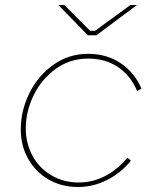

<svg xmlns="http://www.w3.org/2000/svg" viewBox="-20 -740 624 767"><path d="M63 -223Q63 -298 97.5 -368Q132 -438 193.5 -481.5Q255 -525 332 -525Q406 -525 462 -487.5Q518 -450 545 -386L528 -376Q502 -438 451.5 -472Q401 -506 332 -506Q260 -506 203 -465Q146 -424 114.5 -359.5Q83 -295 83 -227Q83 -167 110 -117.5Q137 -68 185.5 -39.5Q234 -11 294 -11Q350 -11 399.5 -36.5Q449 -62 489 -110L503 -98Q462 -48 407 -20.5Q352 7 291 7Q226 7 174 -23Q122 -53 92.5 -105.5Q63 -158 63 -223ZM213 -720H237L340 -617H360L501 -720H527L365 -599H331Z"/></svg>

Font: Fixel Italic Variable Display Thin
Style: Italic
Weight: 100
Italic angle: -10°
Designer: AlfaBravo + MacPaw
Foundry: Kyrylo Tkachov, Marchela Mozhyna, Serhii Makarenko, Maria Weinstein, Zakhar Kryvoshyya
Version: Version 1.210;Glyphs 3.2 (3217)